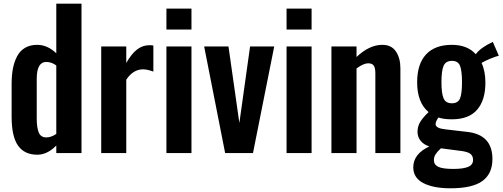

<svg xmlns="http://www.w3.org/2000/svg" viewBox="-20 -830 2725 1041"><path d="M182.1 8.8Q112.3 8.8 77.6 -40.8Q43 -90.3 43 -196.8V-374Q43 -420.9 50 -458Q57.1 -495.1 72.8 -524.9Q88.4 -554.7 116 -570.8Q143.6 -586.9 181.2 -586.9Q237.8 -586.9 285.2 -541V-810.1H421.9V0H285.2V-41Q236.8 8.8 182.1 8.8ZM231 -85Q257.8 -85 285.2 -104V-475.1Q259.3 -494.1 231 -494.1Q179.2 -494.1 179.2 -402.8V-187Q179.2 -137.7 190.2 -111.3Q201.2 -85 231 -85Z M528.8 0V-578.1H664.6V-488.8Q693.8 -539.6 723.9 -562.3Q753.9 -585 790.5 -585Q803.7 -585 811.5 -583V-441.9Q777.8 -454.1 755.9 -454.1Q701.7 -454.1 664.6 -397.9V0Z M882.3 -669.9V-783.2H1018.1V-669.9ZM882.3 0V-578.1H1018.1V0Z M1200.7 0 1086.9 -578.1H1218.8L1277.8 -163.1L1335.9 -578.1H1466.8L1351.6 0Z M1533.7 -669.9V-783.2H1669.4V-669.9ZM1533.7 0V-578.1H1669.4V0Z M1776.9 0V-578.1H1913.1V-521Q1982.4 -586.9 2053.2 -586.9Q2102.5 -586.9 2126.7 -550.8Q2150.9 -514.6 2150.9 -460V0H2015.1V-433.1Q2015.1 -460.9 2006.6 -473.9Q1998 -486.8 1976.1 -486.8Q1951.2 -486.8 1913.1 -459V0Z M2422.9 190.9Q2329.6 190.9 2275.1 162.6Q2220.7 134.3 2220.7 77.1Q2220.7 4.9 2307.6 -36.1Q2276.9 -45.9 2260.3 -66.9Q2243.7 -87.9 2243.7 -115.2Q2243.7 -144.5 2258.3 -168.7Q2272.9 -192.9 2303.7 -222.2Q2241.7 -273.9 2241.7 -383.8Q2241.7 -482.9 2290 -534.9Q2338.4 -586.9 2429.7 -586.9Q2514.2 -586.9 2559.6 -536.1Q2585 -571.3 2651.9 -603L2684.6 -527.8Q2668.5 -524.4 2637.9 -511.7Q2607.4 -499 2590.8 -488.8Q2611.8 -444.8 2611.8 -381.8Q2611.8 -287.1 2566.9 -235.1Q2522 -183.1 2429.7 -183.1Q2386.7 -183.1 2356.9 -192.9Q2341.8 -170.9 2341.8 -157.2Q2341.8 -134.3 2393.6 -128.9L2510.7 -115.2Q2649.9 -101.1 2649.9 32.2Q2649.9 111.8 2595.5 151.4Q2541 190.9 2422.9 190.9ZM2484.9 -383.8Q2484.9 -446.8 2474.1 -473.4Q2463.4 -500 2430.7 -500Q2397 -500 2385.3 -473.6Q2373.5 -447.3 2373.5 -383.8Q2373.5 -323.7 2385 -296.9Q2396.5 -270 2429.7 -270Q2462.9 -270 2473.9 -295.7Q2484.9 -321.3 2484.9 -383.8ZM2332.5 38.1Q2332.5 63 2356.4 74.5Q2380.4 85.9 2437.5 85.9Q2491.7 85.9 2518.3 74.7Q2544.9 63.5 2544.9 37.1Q2544.9 13.7 2528.1 2.4Q2511.2 -8.8 2467.8 -13.2L2370.6 -25.9Q2352.1 -9.3 2342.3 5.6Q2332.5 20.5 2332.5 38.1Z"/></svg>

Font: Oswald Medium
Style: Regular
Weight: 500
Designer: Vernon Adams
Foundry: Vernon Adams
Version: Version 4.103